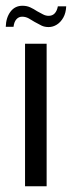

<svg xmlns="http://www.w3.org/2000/svg" viewBox="-38 -647 250 667"><path d="M49 0V-495H124V0ZM131 -553Q117 -553 106.5 -558Q96 -563 82 -571Q73 -577 62 -583Q51 -589 39 -589Q27 -589 19 -580Q11 -571 9 -554H-18Q-17 -586 -1.5 -606.5Q14 -627 40 -627Q55 -627 67 -621.5Q79 -616 91 -608Q102 -602 111.5 -597Q121 -592 131 -592Q144 -592 152 -600.5Q160 -609 163 -625H192Q191 -602 182 -586Q173 -570 159.5 -561.5Q146 -553 131 -553Z"/></svg>

Font: Alumni Sans Medium
Style: Regular
Weight: 500
Designer: Robert E. Leuschke
Foundry: Robert E. Leuschke
Version: Version 1.018